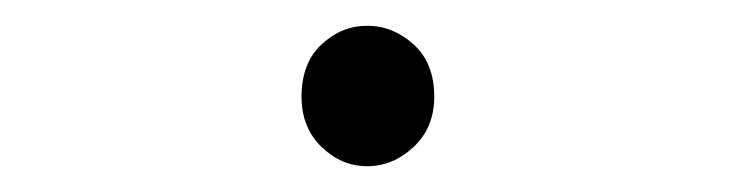

<svg xmlns="http://www.w3.org/2000/svg" viewBox="-20 -433 582 149"><path d="M265 -304Q245 -304 229.5 -319Q214 -334 214 -358Q214 -384 229.5 -398.5Q245 -413 265 -413Q285 -413 301 -398.5Q317 -384 317 -358Q317 -334 301 -319Q285 -304 265 -304Z"/></svg>

Font: SpoqaHanSans-Light
Style: Regular
Weight: 300
Designer: [Spoqa Han Sans] Dong-huui Kim \uAE40 \uB3D9 \uD718  Younghwa Kang \uAC15 \uC601 \uD654  [Noto Sans] Ryoko NISHIZUKA \u8
Foundry: Spoqa (http://www.spoqa-han-sans.com)
Version: Version 2.000